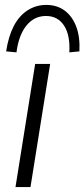

<svg xmlns="http://www.w3.org/2000/svg" viewBox="-20 -761 343 781"><path d="M43 0 123 -501H184L104 0ZM47 -548 5 -552Q14 -612 35.5 -654Q57 -696 91.5 -718.5Q126 -741 168 -741Q212 -741 243 -718Q274 -695 290 -653Q306 -611 303 -552L262 -548Q266 -618 240.5 -657Q215 -696 167 -696Q119 -696 87.5 -657Q56 -618 47 -548Z"/></svg>

Font: Mulish ExtraLight Light
Style: Italic
Weight: 300
Italic angle: -9°
Version: Version 3.603